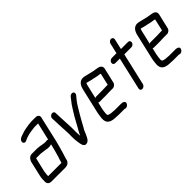

<svg xmlns="http://www.w3.org/2000/svg" viewBox="74 -1382 2184 2184"><g transform="rotate(-45 1165.5 -290.5)"><path d="M141 -85C141 -90 142 -96 143 -101L183 -271H252C257 -271 260 -271 265 -270L285 -267C292 -266 298 -266 306 -265C330 -263 348 -256 372 -256C388 -256 403 -258 416 -263L413 -253C402 -204 386 -149 373 -104C365 -79 356 -56 350 -30H137C136 -31 136 -31 136 -32C137 -47 137 -67 141 -85ZM388 -326C361 -326 335 -334 309 -337L289 -339C281 -340 274 -341 267 -341H181C149 -341 121 -310 113 -274L73 -101C66 -71 65 -43 65 -18C62 15 81 40 119 40H347C352 39 358 38 365 37C385 34 409 14 414 -7C417 -14 418 -21 419 -27C420 -32 421 -38 424 -45C435 -79 443 -103 453 -140C462 -173 475 -217 483 -252L553 -556C560 -585 540 -605 508 -605H438C431 -605 422 -604 415 -603C398 -601 375 -599 359 -595C337 -591 315 -588 295 -581C266 -569 217 -562 203 -530C194 -509 204 -492 220 -488C232 -485 245 -492 256 -497C270 -506 290 -509 306 -516C327 -523 349 -524 371 -529L390 -531C401 -532 411 -535 422 -535H479L430 -324C418 -332 405 -326 388 -326Z M632 -462C633 -409 638 -357 639 -302C640 -255 646 -217 643 -169C642 -144 645 -126 645 -105C646 -87 651 -61 653 -46C655 -41 655 -36 656 -31C660 -4 679 32 720 14C752 -1 759 -30 777 -65C786 -86 796 -113 808 -131C822 -154 832 -175 846 -200C860 -223 874 -250 887 -272C915 -318 942 -368 974 -409C985 -422 988 -427 1000 -441L1011 -454C1018 -462 1021 -471 1021 -480C1021 -509 980 -515 959 -490L948 -477C941 -469 937 -462 933 -457C892 -411 861 -349 826 -296C807 -262 783 -220 765 -185C753 -161 738 -143 728 -117L719 -97C718 -106 717 -115 717 -122C717 -143 713 -158 715 -182C717 -219 714 -247 713 -280C713 -296 712 -297 711 -319C709 -374 705 -425 704 -479C702 -522 632 -507 632 -462Z M1259 -284H1165C1158 -284 1151 -282 1144 -278L1184 -449C1185 -452 1187 -457 1189 -463C1190 -466 1190 -469 1192 -472C1195 -471 1197 -471 1198 -471L1217 -466C1232 -463 1251 -458 1265 -454C1279 -452 1296 -449 1306 -445C1320 -443 1330 -441 1343 -438L1360 -436C1367 -435 1378 -433 1383 -430L1350 -286H1321C1308 -286 1274 -284 1259 -284ZM1305 -216H1359C1381 -214 1408 -234 1413 -257L1456 -440C1464 -484 1428 -501 1386 -505L1369 -508L1354 -510C1341 -512 1331 -516 1317 -518C1294 -524 1269 -530 1247 -535C1232 -538 1222 -542 1205 -542C1154 -542 1126 -500 1114 -449L1043 -142C1040 -130 1039 -119 1037 -108C1032 -72 1028 -43 1036 -18C1049 27 1097 42 1164 42C1174 42 1184 44 1195 44H1287C1294 44 1296 46 1301 47C1321 53 1342 37 1350 22C1368 -13 1333 -26 1303 -26H1201C1194 -27 1187 -28 1180 -28C1175 -28 1171 -28 1165 -29C1142 -29 1125 -35 1109 -41C1104 -47 1100 -61 1103 -72C1105 -95 1107 -116 1113 -143L1131 -219C1136 -216 1141 -214 1148 -214H1242C1257 -214 1292 -216 1305 -216Z M1703 -594 1674 -469H1599C1580 -469 1560 -453 1556 -434C1552 -415 1564 -399 1583 -399H1658L1568 -8C1564 11 1575 27 1594 27C1613 27 1634 11 1638 -8L1728 -397H1842C1861 -397 1881 -413 1885 -432C1889 -451 1877 -467 1858 -467H1744L1773 -594C1777 -613 1764 -629 1745 -629C1726 -629 1707 -613 1703 -594Z M2133 -284H2039C2032 -284 2025 -282 2018 -278L2058 -449C2059 -452 2061 -457 2063 -463C2064 -466 2064 -469 2066 -472C2069 -471 2071 -471 2072 -471L2091 -466C2106 -463 2125 -458 2139 -454C2153 -452 2170 -449 2180 -445C2194 -443 2204 -441 2217 -438L2234 -436C2241 -435 2252 -433 2257 -430L2224 -286H2195C2182 -286 2148 -284 2133 -284ZM2179 -216H2233C2255 -214 2282 -234 2287 -257L2330 -440C2338 -484 2302 -501 2260 -505L2243 -508L2228 -510C2215 -512 2205 -516 2191 -518C2168 -524 2143 -530 2121 -535C2106 -538 2096 -542 2079 -542C2028 -542 2000 -500 1988 -449L1917 -142C1914 -130 1913 -119 1911 -108C1906 -72 1902 -43 1910 -18C1923 27 1971 42 2038 42C2048 42 2058 44 2069 44H2161C2168 44 2170 46 2175 47C2195 53 2216 37 2224 22C2242 -13 2207 -26 2177 -26H2075C2068 -27 2061 -28 2054 -28C2049 -28 2045 -28 2039 -29C2016 -29 1999 -35 1983 -41C1978 -47 1974 -61 1977 -72C1979 -95 1981 -116 1987 -143L2005 -219C2010 -216 2015 -214 2022 -214H2116C2131 -214 2166 -216 2179 -216Z"/></g></svg>

Font: Electronic
Style: BdIt
Weight: 700
Version: Version 1.011